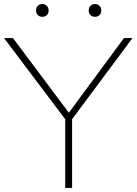

<svg xmlns="http://www.w3.org/2000/svg" viewBox="-28 -928 674 948"><path d="M294 0V-353L304 -326L-8 -740H36L322 -358H302L584 -740H626L318 -326L328 -353V0ZM441 -845Q427.5 -845 418.8 -853.5Q410 -862 410 -876Q410 -890.5 418.8 -899.2Q427.5 -908 441 -908Q454.5 -908 463.2 -899.2Q472 -890.5 472 -876Q472 -862 463.2 -853.5Q454.5 -845 441 -845ZM181 -845Q167.5 -845 158.8 -853.5Q150 -862 150 -876Q150 -890.5 158.8 -899.2Q167.5 -908 181 -908Q194.5 -908 203.2 -899.2Q212 -890.5 212 -876Q212 -862 203.2 -853.5Q194.5 -845 181 -845Z"/></svg>

Font: Encode Sans SC Expanded Thin
Style: Regular
Weight: 250
Width: 7
Designer: Multiple Designers
Foundry: Impallari Type
Version: Version 3.002